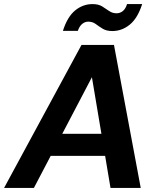

<svg xmlns="http://www.w3.org/2000/svg" viewBox="-42 -920 777 940"><path d="M-22 0 357 -700H516L647 0H499L408 -542L124 0ZM115 -157 171 -265H535L552 -157ZM266 -769Q288 -838 326 -869Q364 -900 411 -900Q440 -900 458.5 -888.5Q477 -877 492.5 -866Q508 -855 529 -855Q546 -855 559.5 -866Q573 -877 580 -900H654Q632 -831 593.5 -799.5Q555 -768 508 -768Q479 -768 460.5 -779.5Q442 -791 426.5 -802.5Q411 -814 390 -814Q374 -814 360.5 -803Q347 -792 339 -769Z"/></svg>

Font: DM Sans 11pt ExtraBold
Style: Italic
Weight: 800
Italic angle: -10°
Version: Version 4.004;gftools[0.9.30]